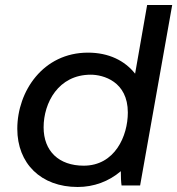

<svg xmlns="http://www.w3.org/2000/svg" viewBox="-20 -740 708 766"><path d="M465 0H539L667 -720H567L519 -446C478 -498 414 -530 331 -530C152 -530 49 -376 49 -226C49 -88 143 6 290 6C354 6 414 -16 462 -57C462 -34 463 -12 465 0ZM342 -442C392 -442 490 -415 490 -291C490 -197 438 -79 314 -79C215 -79 154 -137 154 -232C154 -330 213 -442 342 -442Z"/></svg>

Font: Fixel Display Medium
Style: Italic
Weight: 500
Italic angle: -10°
Designer: AlfaBravo + MacPaw
Foundry: Kyrylo Tkachov, Marchela Mozhyna, Serhii Makarenko, Maria Weinstein, Zakhar Kryvoshyya
Version: Version 1.210;Glyphs 3.2 (3217)